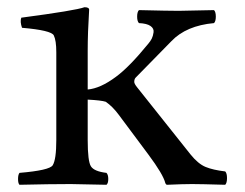

<svg xmlns="http://www.w3.org/2000/svg" viewBox="-20 -510 680 532"><path d="M223 -122Q223 -63 232 -49Q241 -35 275 -31Q280 -26 280 -14Q280 -2 275 2Q189 0 176 0Q118 0 34 2Q30 -2 30 -14Q30 -26 34 -31Q117 -38 126 -52Q136 -68 136 -122V-365Q136 -398 129 -412Q122 -426 41 -433Q35 -450 39 -461Q190 -481 214 -490Q227 -490 227 -483Q223 -419 223 -369V-262Q258 -265 301 -297Q338 -324 391 -389Q397 -396 400.5 -403Q404 -410 405.5 -420.5Q407 -431 397 -438Q387 -445 365 -446Q360 -451 360 -464Q360 -477 365 -482Q447 -480 475 -480Q491 -480 573 -482Q578 -477 578 -464Q578 -451 573 -446Q496 -439 455 -396L356 -295Q352 -291 352 -283Q352 -278 360 -268L508 -82Q529 -56 549.5 -47.5Q570 -39 604 -35Q609 -30 609 -16.5Q609 -3 604 2Q536 0 512 0Q487 0 443 2Q440 2 438 -3Q432 -27 391 -82L309 -192Q292 -215 273 -228Q261 -232 223 -234Z"/></svg>

Font: Linux Libertine Mono O
Style: Mono
Weight: 400
Designer: Philipp H. Poll
Foundry: Philipp H. Poll
Version: Version 5.1.7